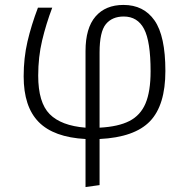

<svg xmlns="http://www.w3.org/2000/svg" viewBox="-20 -554 760 779"><path d="M384 10V197L327 205V10Q198 3 137 -59Q76 -121 76 -244Q76 -319 91.5 -385.5Q107 -452 134 -523H192Q167 -457 151 -390Q135 -323 135 -247Q135 -138 181.5 -91Q228 -44 327 -36V-347Q327 -440 367.5 -487Q408 -534 481 -534Q563 -534 607 -471Q651 -408 651 -266Q651 -127 588.5 -62Q526 3 384 10ZM591 -265Q591 -386 564.5 -436.5Q538 -487 482 -487Q435 -487 409.5 -456Q384 -425 384 -341V-36Q460 -40 505 -63Q550 -86 570.5 -134.5Q591 -183 591 -265Z"/></svg>

Font: Fira Sans Light
Style: Regular
Weight: 300
Designer: bBox Type GmbH & Carrois Corporate GbR & Edenspiekermann AG
Foundry: bBox Type GmbH & Carrois Corporate GbR & Edenspiekermann AG
Version: Version 4.301